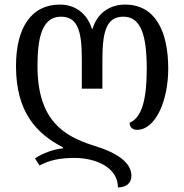

<svg xmlns="http://www.w3.org/2000/svg" viewBox="-20 -568 807 840"><path d="M496 252C531 252 555 234 555 201C555 144 494 100 387 68C262 28 144 -39 144 -279C144 -395 161 -495 246 -495C316 -495 338 -441 338 -310V-180H428V-310C428 -441 451 -495 520 -495C596 -495 622 -415 622 -267C622 -134 601 -53 547 -31C547 -12 559 0 579 0C663 0 716 -132 716 -267C716 -434 658 -548 527 -548C460 -548 405 -510 385 -442H382C361 -510 308 -548 242 -548C117 -548 50 -447 50 -279C50 -79 138 16 256 77V81C217 84 167 102 133 125L153 156C198 132 243 123 307 123C398 123 496 164 496 252Z"/></svg>

Font: Noto Serif Georgian SemiCondensed
Style: Regular
Weight: 400
Width: 4
Designer: Monotype Design Team, Akaki Razmadze
Foundry: Google LLC
Version: Version 2.003